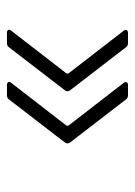

<svg xmlns="http://www.w3.org/2000/svg" viewBox="62 -557 388 552"><g transform="rotate(90 256.0 -281.0)"><path d="M74 -107H103C108 -107 113 -108 116 -113L240 -274C243 -278 243 -284 240 -288L116 -449C113 -454 108 -455 103 -455H74C69 -455 66 -452 66 -449C66 -447 66 -445 68 -443L191 -284C192 -282 192 -280 191 -278L68 -119C63 -113 66 -107 74 -107ZM224 -107H253C258 -107 263 -108 266 -113L390 -274C393 -278 393 -284 390 -288L266 -449C263 -454 258 -455 253 -455H224C219 -455 216 -452 216 -449C216 -447 216 -445 218 -443L341 -284C342 -282 342 -280 341 -278L218 -119C213 -113 216 -107 224 -107Z"/></g></svg>

Font: Barlow Semi Condensed Light
Style: Regular
Weight: 300
Width: 4
Designer: Jeremy Tribby
Foundry: Tribby Type
Version: Version 1.422;hotconv 1.0.109;makeotfexe 2.5.65596